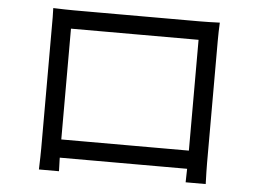

<svg xmlns="http://www.w3.org/2000/svg" viewBox="-50 -749 1100 820"><g transform="rotate(5 500.0 -339.0)"><path d="M146 -685Q176 -684 197 -683.5Q218 -683 235 -683Q247 -683 279 -683Q311 -683 356.5 -683Q402 -683 454 -683Q506 -683 557.5 -683Q609 -683 654 -683Q699 -683 730 -683Q761 -683 772 -683Q788 -683 812.5 -683.5Q837 -684 860 -685Q859 -667 858.5 -646.5Q858 -626 858 -607Q858 -597 858 -567.5Q858 -538 858 -496Q858 -454 858 -405.5Q858 -357 858 -309Q858 -261 858 -220Q858 -179 858 -150.5Q858 -122 858 -114Q858 -103 858 -84Q858 -65 858.5 -46Q859 -27 859.5 -12.5Q860 2 860 7H774Q774 1 774.5 -17.5Q775 -36 775.5 -59.5Q776 -83 776 -104Q776 -111 776 -142Q776 -173 776 -218.5Q776 -264 776 -316.5Q776 -369 776 -419.5Q776 -470 776 -512Q776 -554 776 -579Q776 -604 776 -604H229Q229 -604 229 -579.5Q229 -555 229 -513Q229 -471 229 -420.5Q229 -370 229 -318Q229 -266 229 -220.5Q229 -175 229 -144Q229 -113 229 -104Q229 -91 229 -74Q229 -57 229.5 -40.5Q230 -24 230.5 -11Q231 2 231 7H145Q145 2 145.5 -12.5Q146 -27 146.5 -46Q147 -65 147 -83.5Q147 -102 147 -115Q147 -123 147 -152Q147 -181 147 -223Q147 -265 147 -313.5Q147 -362 147 -410.5Q147 -459 147 -500.5Q147 -542 147 -570.5Q147 -599 147 -607Q147 -625 147 -646Q147 -667 146 -685ZM808 -129V-51H190V-129Z"/></g></svg>

Font: Noto Sans TC
Style: Regular
Weight: 400
Designer: Ryoko NISHIZUKA  (kana, bopomofo & ideographs); Paul D. Hunt (Latin, Greek & Cyrillic); Sandoll Communications , Soo-you
Foundry: Adobe
Version: Version 2.004-H2;hotconv 1.0.118;makeotfexe 2.5.65603